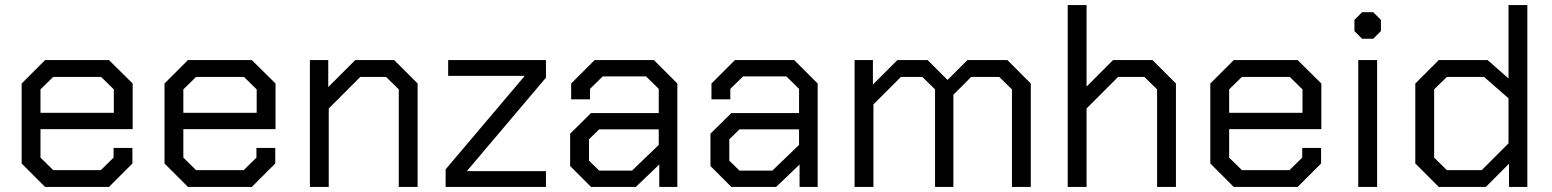

<svg xmlns="http://www.w3.org/2000/svg" viewBox="-20 -734 6093 754"><path d="M65 -92V-406L157 -498H408L501 -406V-227H139V-115L189 -66H376L426 -115V-153H500V-92L408 0H157ZM427 -291V-383L377 -432H189L139 -383V-291Z M626 -92V-406L718 -498H969L1062 -406V-227H700V-115L750 -66H937L987 -115V-153H1061V-92L969 0H718ZM988 -291V-383L938 -432H750L700 -383V-291Z M1197 -498H1269V-392L1375 -498H1528L1620 -406V0H1546V-383L1496 -432H1395L1271 -308V0H1197Z M1730 -69 2039 -434V-436H1740V-498H2124V-429L1815 -64V-62H2124V0H1730Z M2219 -82V-209L2301 -290H2567V-385L2517 -434H2347L2297 -385V-344H2223V-406L2315 -498H2548L2640 -406V0H2569V-88L2477 0H2301ZM2462 -64 2567 -165V-226H2333L2293 -187V-103L2333 -64Z M2770 -82V-209L2852 -290H3118V-385L3068 -434H2898L2848 -385V-344H2774V-406L2866 -498H3099L3191 -406V0H3120V-88L3028 0H2852ZM3013 -64 3118 -165V-226H2884L2844 -187V-103L2884 -64Z M3336 -498H3408V-402L3504 -498H3623L3701 -420L3779 -498H3936L4028 -406V0H3954V-383L3904 -432H3794L3724 -362V0H3652V-383L3602 -432H3518L3410 -324V0H3336Z M4173 -714H4247V-394L4351 -498H4506L4598 -406V0H4524V-383L4474 -432H4371L4247 -308V0H4173Z M4733 -92V-406L4825 -498H5076L5169 -406V-227H4807V-115L4857 -66H5044L5094 -115V-153H5168V-92L5076 0H4825ZM5095 -291V-383L5045 -432H4857L4807 -383V-291Z M5299 -612V-656L5329 -686H5373L5403 -656V-612L5373 -582H5329ZM5314 -498H5388V0H5314Z M5538 -92V-406L5630 -498H5822L5904 -426V-714H5978V0H5906V-91L5815 0H5630ZM5799 -66 5904 -171V-348L5808 -432H5662L5612 -383V-115L5662 -66Z"/></svg>

Font: Chakra Petch
Style: Regular
Weight: 400
Designer: Katatrad Aksorn Co.,Ltd.
Foundry: Cadson Demak Co.,Ltd.
Version: Version 1.000; ttfautohint (v1.6)